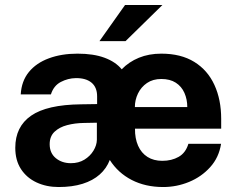

<svg xmlns="http://www.w3.org/2000/svg" viewBox="-20 -743 954 773"><path d="M216 10Q167 10 127.2 -8.5Q87.5 -27 64.5 -62.2Q41.5 -97.5 41.5 -148Q41.5 -233 105.2 -277.2Q169 -321.5 306 -323L371 -324V-355Q371 -391.5 348.5 -410.2Q326 -429 285 -428.5Q253.5 -428 224.8 -413Q196 -398 185 -363H63.5Q66.5 -416.5 96.2 -453Q126 -489.5 176.8 -508.2Q227.5 -527 292 -527Q356.5 -527 401 -510.5Q445.5 -494 470 -464Q499 -494 539.2 -510.5Q579.5 -527 629.5 -527Q708.5 -527 762.2 -493.8Q816 -460.5 843.2 -401.2Q870.5 -342 870.5 -264.5V-225H523.5Q523 -185.5 536 -156.2Q549 -127 573.8 -111.2Q598.5 -95.5 633.5 -95.5Q671 -95.5 699.2 -111.5Q727.5 -127.5 738.5 -164H870Q861.5 -109 826.2 -70Q791 -31 741 -10.5Q691 10 637 10Q565.5 10 510.2 -18.5Q455 -47 422 -99Q409 -65 381.5 -40.5Q354 -16 312.5 -3Q271 10 216 10ZM265.5 -86Q296.5 -86 319.8 -100.2Q343 -114.5 356.2 -136.2Q369.5 -158 370 -180V-249L318 -248Q281.5 -247.5 250.2 -239.2Q219 -231 199.5 -212.5Q180 -194 180 -162.5Q180 -126.5 204.8 -106.2Q229.5 -86 265.5 -86ZM523 -312H734Q734 -343 722.5 -369Q711 -395 687.8 -410Q664.5 -425 629.5 -425Q595.5 -425 571.8 -408.8Q548 -392.5 535.5 -366.5Q523 -340.5 523 -312ZM380.5 -577.5 483.5 -723H634L485.5 -577.5Z"/></svg>

Font: Public Sans Thin
Style: Bold
Weight: 700
Version: Version 2.001